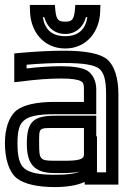

<svg xmlns="http://www.w3.org/2000/svg" viewBox="-32 -725 517 780"><path d="M449 0V-342C449 -408 433 -459 403 -484C374 -508 313 -519 230 -519C176 -519 115 -516 48 -510L26 -508V-485V-419V-391L54 -394C114 -402 168 -406 217 -406C260 -406 284 -402 297 -395C306 -390 309 -384 309 -363V-311H189C117 -311 62 -299 33 -275C4 -250 -12 -202 -12 -144C-12 -78 5 -26 36 -1C67 23 121 35 191 35C240 35 282 28 312 14V25H337H424H449V0ZM127 -141C127 -208 123 -205 195 -205H309V-96C309 -70 258 -72 206 -72H188C130 -72 127 -78 127 -141ZM77 -141C77 -64 103 -22 188 -22H206C228 -22 261 -21 291 -28C272 -19 241 -15 191 -15C127 -15 89 -23 68 -40C48 -56 39 -86 39 -144C39 -194 47 -221 66 -236C85 -253 123 -261 189 -261H334H359V-286V-363C359 -395 345 -425 321 -439C301 -450 264 -456 217 -456C174 -456 127 -453 76 -447V-462C132 -467 183 -469 230 -469C309 -469 353 -461 372 -445C390 -430 399 -400 399 -342V-25H362V-46V-171H359V-230V-255H334H195C104 -255 77 -232 77 -141ZM351 -705H297H274L272 -682C268 -645 260 -637 233 -637C205 -637 197 -645 193 -682L191 -705H169H115H89L90 -679C92 -597 145 -528 233 -528C320 -528 373 -597 375 -679L376 -705H351ZM323 -655C315 -605 286 -578 233 -578C179 -578 150 -605 142 -655H148C159 -614 190 -587 233 -587C275 -587 306 -614 317 -655H323Z"/></svg>

Font: Gamestation DisplayOutline
Style: Regular
Weight: 400
Designer: Jonas Hecksher
Foundry: Jonas Hecksher, Playtypeª, e-types AS
Version: Version 1.003